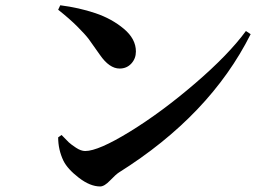

<svg xmlns="http://www.w3.org/2000/svg" viewBox="-20 -710 1040 714"><path d="M196.3 -673.8 204.1 -690.4Q273.4 -681.6 334.5 -661.1Q395.5 -640.6 440.4 -603Q485.4 -565.4 485.4 -518.6Q485.4 -492.2 468.3 -473.6Q451.2 -455.1 424.8 -455.1Q386.7 -455.1 351.6 -505.9Q323.2 -546.9 310.1 -564.5Q296.9 -582 267.6 -611.3Q238.3 -640.6 196.3 -673.8ZM296.9 -148.4Q345.7 -148.4 463.4 -220.7Q581.1 -293 705.6 -399.9Q830.1 -506.8 894.5 -594.7L912.1 -583Q760.7 -281.2 421.9 -68.4Q411.1 -61.5 389.6 -39.1Q368.2 -16.6 352.5 -16.6Q315.4 -16.6 273.4 -48.8Q231.4 -81.1 215.8 -112.3Q196.3 -153.3 196.3 -199.2L209 -208Q227.5 -188.5 235.8 -180.7Q244.1 -172.9 262.7 -160.6Q281.2 -148.4 296.9 -148.4Z"/></svg>

Font: GenRyuMin TW TTF Bold
Style: Regular
Weight: 700
Version: Version 1.300